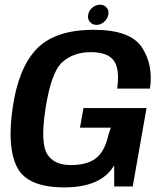

<svg xmlns="http://www.w3.org/2000/svg" viewBox="-20 -810 710 834"><path d="M259.5 4Q420 4 476 -92V0H556.5L616.5 -340.5H342.5L327.5 -255.5H461.5L451 -224.5Q435.5 -153 397.2 -123Q359 -93 288 -93Q213 -93 184.2 -142Q155.5 -191 177 -334Q201.5 -495.5 250.2 -539.5Q299 -583.5 374 -583.5Q446.5 -583.5 473.8 -547.5Q501 -511.5 489 -425H631.5Q646.5 -528.5 596.2 -604.5Q546 -680.5 387.5 -680.5Q218.5 -680.5 138.8 -597Q59 -513.5 34.5 -338.5Q10 -167.5 55.2 -81.8Q100.5 4 259.5 4ZM399.5 -702Q417.5 -702 432.2 -715Q447 -728 450.5 -746Q454 -764 443.2 -776.8Q432.5 -789.5 414.5 -789.5Q396 -789.5 381 -776.8Q366 -764 363 -746Q359.5 -728 370.2 -715Q381 -702 399.5 -702Z"/></svg>

Font: Anybody UltraCondensed Thin SemiBold
Style: Italic
Weight: 600
Italic angle: -10°
Version: Version 1.111